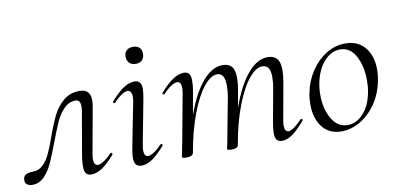

<svg xmlns="http://www.w3.org/2000/svg" viewBox="-72 -734 1905 922"><g transform="rotate(-10 880.0 -273.0)"><path d="M-13 -18Q-13 -39 0 -46Q13 -53 35 -53Q64 -53 84.5 -73Q105 -93 119 -122.5Q133 -152 151 -203Q174 -267 193 -304.5Q212 -342 244 -369Q276 -396 323 -396Q375 -396 375 -341Q375 -328 372 -311L332 -89Q329 -74 329 -62Q329 -31 349 -31Q360 -31 378 -42.5Q396 -54 416 -75Q418 -77 420 -77Q423 -77 425 -73.5Q427 -70 425 -67Q391 -28 363.5 -9.5Q336 9 310 9Q292 9 284 -1.5Q276 -12 276 -37Q276 -63 281 -89L317 -298Q319 -307 319 -321Q319 -354 296 -354Q264 -354 239.5 -329.5Q215 -305 198.5 -268.5Q182 -232 160 -173Q137 -112 120.5 -76Q104 -40 79.5 -15.5Q55 9 23 9Q7 9 -3 2Q-13 -5 -13 -18Z M519 -36Q519 -51 526 -89L567 -297Q570 -312 570 -324Q570 -339 564.5 -347.5Q559 -356 550 -356Q538 -356 519.5 -344Q501 -332 481 -310Q480 -309 478 -309Q475 -309 472.5 -312.5Q470 -316 473 -318Q508 -358 536 -376.5Q564 -395 589 -395Q607 -395 615.5 -385Q624 -375 624 -352Q624 -338 617 -299L577 -89Q574 -73 574 -62Q574 -31 593 -31Q617 -31 661 -75Q663 -77 665 -77Q668 -77 670 -73.5Q672 -70 669 -67Q635 -28 608 -9.5Q581 9 555 9Q537 9 528 -1.5Q519 -12 519 -36ZM569 -520Q569 -539 580.5 -549.5Q592 -560 612 -560Q632 -560 643 -549.5Q654 -539 654 -520Q654 -500 643 -488.5Q632 -477 612 -477Q592 -477 580.5 -488.5Q569 -500 569 -520Z M1206 -35Q1206 -56 1212 -89L1241 -248Q1246 -274 1246 -302Q1246 -331 1236.5 -345.5Q1227 -360 1207 -360Q1176 -360 1141.5 -318Q1107 -276 1076 -196Q1045 -116 1026 -7L1015 -8Q1034 -124 1069 -213Q1104 -302 1148 -350.5Q1192 -399 1240 -399Q1270 -399 1285 -381.5Q1300 -364 1300 -325Q1300 -302 1294 -267L1262 -89Q1259 -74 1259 -63Q1259 -47 1264 -39Q1269 -31 1278 -31Q1300 -31 1344 -77Q1346 -79 1348 -79Q1351 -79 1353 -75.5Q1355 -72 1352 -69Q1318 -29 1291.5 -10Q1265 9 1240 9Q1222 9 1214 -1.5Q1206 -12 1206 -35ZM752 2Q752 1 760 -39L766 -69L808 -297Q811 -312 811 -324Q811 -356 791 -356Q779 -356 760.5 -344Q742 -332 722 -310Q721 -309 719 -309Q716 -309 713.5 -312.5Q711 -316 714 -318Q748 -357 776.5 -376Q805 -395 831 -395Q848 -395 856 -384.5Q864 -374 864 -351Q864 -325 859 -299L807 -7Q802 8 775 8Q761 8 756.5 6.5Q752 5 752 2ZM972 2 977 -21 987 -74 1020 -248Q1024 -275 1024 -299Q1024 -360 987 -360Q956 -360 921.5 -317.5Q887 -275 856.5 -195Q826 -115 807 -7L794 -8Q814 -124 848.5 -212.5Q883 -301 927.5 -350Q972 -399 1020 -399Q1050 -399 1064.5 -381.5Q1079 -364 1079 -326Q1079 -302 1073 -267L1026 -7Q1025 0 1017 4Q1009 8 995 8Q981 8 976.5 6.5Q972 5 972 2Z M1403 -138Q1403 -169 1408 -193Q1419 -251 1450 -298Q1481 -345 1525 -372Q1569 -399 1618 -399Q1680 -399 1714 -357.5Q1748 -316 1748 -250Q1748 -222 1742 -193Q1730 -132 1697 -84.5Q1664 -37 1619.5 -11.5Q1575 14 1529 14Q1470 14 1436.5 -28Q1403 -70 1403 -138ZM1686 -149Q1691 -173 1691 -207Q1691 -276 1664.5 -325.5Q1638 -375 1589 -375Q1546 -375 1511.5 -337Q1477 -299 1464 -236Q1458 -208 1458 -176Q1458 -108 1486 -59.5Q1514 -11 1564 -11Q1606 -11 1640 -48Q1674 -85 1686 -149Z"/></g></svg>

Font: Cormorant Garamond
Style: Italic
Weight: 400
Italic angle: -10°
Designer: Christian Thalmann (Catharsis Fonts)
Foundry: Catharsis Fonts
Version: Version 4.000